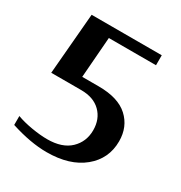

<svg xmlns="http://www.w3.org/2000/svg" viewBox="-143 -685 755 799"><g transform="rotate(30 234.5 -285.5)"><path d="M431.2 -181.2Q431.2 -97.2 366.7 -44.2Q302.2 8.8 191.9 8.8Q114.7 8.8 19 -22V-64.9Q50.3 -53.2 92.3 -46.1Q134.3 -39.1 167 -39.1Q238.8 -39.1 276.9 -75.4Q314.9 -111.8 314.9 -167Q314.9 -220.7 281.2 -253.9Q247.6 -287.1 188 -287.1H43.9L68.8 -580.1H405.8V-532.2H179.2L164.1 -336.9H243.2Q337.4 -336.9 384.3 -293.7Q431.2 -250.5 431.2 -181.2Z"/></g></svg>

Font: Wesal
Style: Regular
Weight: 500
Designer: Ahmed zaza
Foundry: Ahmed zaza
Version: Version 2.01